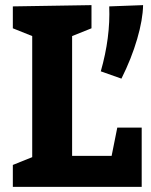

<svg xmlns="http://www.w3.org/2000/svg" viewBox="-20 -725 585 745"><path d="M435.1 -230H529.8V0H29.8V-85L105 -115.2V-585L29.8 -615.2V-700.2L335 -705.1V-615.2L259.8 -585V-120.1H413.1ZM403.8 -700.2 535.2 -705.1Q534.2 -648.9 512.2 -573.5Q490.2 -498 451.2 -419.9L371.1 -448.2Q408.7 -580.1 403.8 -700.2Z"/></svg>

Font: Kadwa
Style: Regular
Weight: 400
Designer: Sol Matas
Foundry: Sol Matas
Version: Version 1.000;PS 001.000;hotconv 1.0.70;makeotf.lib2.5.58329